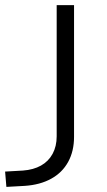

<svg xmlns="http://www.w3.org/2000/svg" viewBox="-26 -725 421 752"><path d="M-1 7 -6 -53 64 -57Q105 -60 134.5 -76.5Q164 -93 180 -122.5Q196 -152 196 -191V-705H264V-189Q264 -133 241 -91Q218 -49 174.5 -25Q131 -1 71 3Z"/></svg>

Font: Nunito Sans 10pt SemiExpanded Light
Style: Regular
Weight: 300
Width: 6
Designer: Vernon Adams
Foundry: Vernon Adams
Version: Version 3.101;gftools[0.9.27]